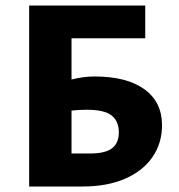

<svg xmlns="http://www.w3.org/2000/svg" viewBox="-20 -678 652 698"><path d="M569 -223Q569 -157 534 -106.5Q499 -56 434 -28Q369 0 281 0H86V-658H508V-539H240V-389Q284 -400 323 -400Q441 -400 505 -353.5Q569 -307 569 -223ZM412 -197Q412 -237 386 -258Q360 -279 295 -279Q267 -279 240 -276V-120H307Q363 -120 387.5 -139Q412 -158 412 -197Z"/></svg>

Font: Ysabeau Ultrabold
Style: Regular
Weight: 800
Designer: Christian Thalmann (Catharsis Fonts)
Version: Version 0.003